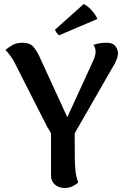

<svg xmlns="http://www.w3.org/2000/svg" viewBox="-20 -918 623 952"><path d="M283 -229Q263 -230 250.5 -239.5Q238 -249 229.5 -263.5Q221 -278 213 -291L52 -608Q46 -620 34 -637.5Q22 -655 7 -670Q16 -679 38 -692.5Q60 -706 91 -706Q127 -706 143.5 -688Q160 -670 174 -641L332 -297L284 -272L444 -621Q454 -644 454 -662Q454 -672 451 -680.5Q448 -689 443 -695Q456 -700 471 -703Q486 -706 509 -706Q538 -706 551 -690.5Q564 -675 565 -655Q565 -640 557 -620Q549 -600 537 -582L344 -246ZM350 -298 351 -135Q351 -106 354 -74Q357 -42 368 -13Q361 -6 343 4Q325 14 301 14Q272 14 252.5 -2.5Q233 -19 233 -48V-277ZM463 -824 273 -743Q267 -746 260 -756.5Q253 -767 253 -771L395 -898Q407 -893 421 -880.5Q435 -868 446.5 -852.5Q458 -837 463 -824Z"/></svg>

Font: Arima Thin SemiBold
Style: Regular
Weight: 600
Version: Version 1.100